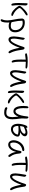

<svg xmlns="http://www.w3.org/2000/svg" viewBox="2530 -3144 909 6010"><g transform="rotate(90 2985.0 -138.5)"><path d="M445.8 -38.1Q382.3 -38.1 306.6 -100.6Q231 -163.1 178.2 -249Q160.2 -278.8 160.2 -294.9Q160.2 -306.6 166 -316.9Q176.8 -337.9 210.2 -376Q243.7 -414.1 284.4 -452.6Q325.2 -491.2 369.1 -519.5Q413.1 -547.9 439.9 -547.9Q450.2 -547.9 456.5 -542Q462.9 -536.1 462.9 -524.9Q462.9 -519 460 -513.2Q457 -507.3 453.1 -502.9Q449.2 -498.5 441.2 -492.2Q433.1 -485.8 427.7 -482.2Q422.4 -478.5 410.6 -471.2Q398.9 -463.9 393.1 -460Q323.2 -413.6 275.6 -364Q228 -314.5 228 -296.9Q228 -275.9 272.2 -221.7Q316.4 -167.5 378.9 -128.9Q394.5 -119.1 422.6 -106Q450.7 -92.8 465.3 -83.7Q480 -74.7 480 -66.9Q480 -54.2 470 -46.1Q460 -38.1 445.8 -38.1ZM128.9 -39.1Q96.7 -39.1 85 -96.2Q73.2 -153.3 73.2 -273.9Q73.2 -297.9 76.2 -360.6Q79.1 -423.3 79.1 -458V-490.2Q79.1 -520 83.5 -533.9Q87.9 -547.9 100.1 -547.9Q120.1 -547.9 135.5 -528.8Q150.9 -509.8 150.9 -477.1Q150.9 -455.6 145 -380.4Q139.2 -305.2 139.2 -273.9Q139.2 -227.5 143.1 -180.4Q147 -133.3 150.9 -103.5Q154.8 -73.7 154.8 -68.8Q154.8 -55.2 148.2 -47.1Q141.6 -39.1 128.9 -39.1Z M792.5 44.9Q727.5 44.9 682.6 22Q685.5 51.8 685.5 81.1Q685.5 184.1 665.3 240Q645 295.9 611.3 295.9Q596.2 295.9 589.4 289.8Q582.5 283.7 582.5 268.1Q582.5 257.8 587.9 243.4Q593.3 229 600.1 213.4Q606.9 197.8 612.3 163.6Q617.7 129.4 617.7 85Q617.7 37.6 608.6 -24.4Q599.6 -86.4 588.6 -137.7Q577.6 -189 568.6 -253.7Q559.6 -318.4 559.6 -371.1Q559.6 -405.3 574.7 -416Q577.6 -435.5 605.2 -447.3Q632.8 -459 687.5 -459Q773.9 -459 842.5 -422.1Q911.1 -385.3 950.9 -315.9Q990.7 -246.6 990.7 -155.8Q990.7 -61.5 935.5 -8.3Q880.4 44.9 792.5 44.9ZM629.4 -349.1Q629.4 -299.3 635.7 -251.2Q642.1 -203.1 655.5 -137.2Q668.9 -71.3 672.4 -49.8Q684.6 -41 692.9 -36.6Q701.2 -32.2 726.8 -26.6Q752.4 -21 787.6 -21Q922.4 -21 922.4 -162.1Q922.4 -264.6 857.9 -329.3Q793.5 -394 694.3 -394Q670.9 -394 625.5 -384.8Q629.4 -365.2 629.4 -349.1Z M1217.3 50.8Q1119.6 50.8 1119.6 -120.1Q1119.6 -161.1 1131.8 -249Q1144 -336.9 1154.3 -382.8Q1155.3 -388.7 1156.7 -397.2Q1158.2 -405.8 1158.9 -410.6Q1159.7 -415.5 1160.9 -422.1Q1162.1 -428.7 1163.1 -432.4Q1164.1 -436 1165.5 -440.4Q1167 -444.8 1168.5 -447.3Q1169.9 -449.7 1171.9 -451.9Q1173.8 -454.1 1176.3 -455.1Q1178.7 -456.1 1181.6 -456.1Q1197.3 -456.1 1211.4 -438.5Q1225.6 -420.9 1225.6 -397Q1225.6 -382.3 1207 -279.8Q1188.5 -177.2 1188.5 -132.8Q1188.5 -80.1 1196.5 -48.1Q1204.6 -16.1 1227.5 -16.1Q1294.9 -16.1 1391.6 -254.9Q1403.8 -285.2 1415.5 -319.8Q1427.2 -354.5 1433.8 -376Q1440.4 -397.5 1447.8 -416.5Q1455.1 -435.5 1462.6 -444.3Q1470.2 -453.1 1479.5 -453.1Q1498 -453.1 1513.7 -438.5Q1529.3 -423.8 1533.7 -397.9Q1535.6 -386.2 1543.2 -336.2Q1550.8 -286.1 1557.9 -247.1Q1564.9 -208 1573.2 -174.8Q1583.5 -132.8 1597.2 -95.7Q1610.8 -58.6 1621.3 -38.6Q1631.8 -18.6 1639.2 -2.7Q1646.5 13.2 1646.5 20Q1646.5 33.7 1639.2 41.7Q1631.8 49.8 1620.6 49.8Q1590.3 49.8 1565.9 7.3Q1541.5 -35.2 1516.6 -119.1Q1491.2 -202.6 1475.6 -304.2Q1457 -247.1 1424.3 -170.9Q1404.8 -126.5 1382.8 -88.6Q1360.8 -50.8 1334.5 -18.6Q1308.1 13.7 1277.8 32.2Q1247.6 50.8 1217.3 50.8Z M1914.1 -48.8Q1877 -48.8 1859.9 -119.1Q1852.5 -147.9 1847.9 -211.9Q1843.3 -275.9 1843.3 -338.9Q1843.3 -374.5 1846.2 -488.8Q1804.2 -485.8 1757.6 -478Q1710.9 -470.2 1691.9 -470.2Q1671.9 -470.2 1659.4 -480.7Q1647 -491.2 1647 -505.9Q1647 -513.7 1654.5 -519.3Q1662.1 -524.9 1681.2 -529.8Q1758.3 -550.8 1904.3 -550.8Q1982.4 -550.8 2047.9 -543.9Q2082 -540.5 2103.5 -530.5Q2125 -520.5 2125 -508.8Q2125 -481.9 2088.9 -481.9Q2068.8 -481.9 2011 -486.6Q1953.1 -491.2 1918.9 -491.2H1913.1Q1911.1 -437 1911.1 -283.2Q1911.1 -218.3 1917.7 -172.6Q1924.3 -127 1930.7 -105.2Q1937 -83.5 1937 -76.2Q1937 -48.8 1914.1 -48.8Z M2273.4 2Q2175.8 2 2175.8 -168.9Q2175.8 -210 2188.2 -298.1Q2200.7 -386.2 2210.4 -432.1Q2211.4 -438 2212.9 -446.5Q2214.4 -455.1 2215.1 -460Q2215.8 -464.8 2217 -471.4Q2218.3 -478 2219.2 -481.4Q2220.2 -484.9 2221.7 -489.5Q2223.1 -494.1 2224.6 -496.3Q2226.1 -498.5 2228 -500.7Q2230 -502.9 2232.4 -503.9Q2234.9 -504.9 2237.8 -504.9Q2253.4 -504.9 2267.6 -487.3Q2281.7 -469.7 2281.7 -445.8Q2281.7 -431.2 2263.2 -328.9Q2244.6 -226.6 2244.6 -182.1Q2244.6 -129.4 2252.7 -97.2Q2260.7 -64.9 2283.7 -64.9Q2351.1 -64.9 2447.8 -304.2Q2460 -334.5 2471.7 -369.1Q2483.4 -403.8 2490 -425Q2496.6 -446.3 2503.9 -465.3Q2511.2 -484.4 2518.8 -493.2Q2526.4 -502 2535.6 -502Q2554.2 -502 2569.8 -487.3Q2585.4 -472.7 2589.8 -446.8Q2591.8 -435.5 2599.6 -385.3Q2607.4 -335 2614.3 -296.1Q2621.1 -257.3 2629.4 -224.1Q2639.6 -182.1 2653.3 -145Q2667 -107.9 2677.5 -87.9Q2688 -67.9 2695.3 -51.8Q2702.6 -35.6 2702.6 -28.8Q2702.6 -15.1 2695.3 -7.1Q2688 1 2676.8 1Q2646.5 1 2622.1 -41.5Q2597.7 -84 2572.8 -168Q2547.9 -249.5 2531.7 -353Q2511.2 -293 2480.5 -220.2Q2460.9 -175.8 2439 -137.9Q2417 -100.1 2390.6 -67.6Q2364.3 -35.2 2334 -16.6Q2303.7 2 2273.4 2Z M3185.1 69.8Q3121.6 69.8 3045.9 7.3Q2970.2 -55.2 2917.5 -141.1Q2899.4 -170.9 2899.4 -187Q2899.4 -198.7 2905.3 -209Q2916 -230 2949.5 -268.1Q2982.9 -306.2 3023.7 -344.7Q3064.5 -383.3 3108.4 -411.6Q3152.3 -439.9 3179.2 -439.9Q3189.5 -439.9 3195.8 -434.1Q3202.1 -428.2 3202.1 -417Q3202.1 -411.1 3199.2 -405.3Q3196.3 -399.4 3192.4 -395Q3188.5 -390.6 3180.4 -384.3Q3172.4 -377.9 3167 -374.3Q3161.6 -370.6 3149.9 -363.3Q3138.2 -356 3132.3 -352.1Q3062.5 -305.7 3014.9 -256.1Q2967.3 -206.5 2967.3 -189Q2967.3 -168 3011.5 -113.8Q3055.7 -59.6 3118.2 -21Q3133.8 -11.2 3161.9 2Q3189.9 15.1 3204.6 24.2Q3219.2 33.2 3219.2 41Q3219.2 53.7 3209.2 61.8Q3199.2 69.8 3185.1 69.8ZM2868.2 68.8Q2835.9 68.8 2824.2 11.7Q2812.5 -45.4 2812.5 -166Q2812.5 -189.9 2815.4 -252.7Q2818.4 -315.4 2818.4 -350.1V-381.8Q2818.4 -411.6 2822.8 -425.8Q2827.1 -439.9 2839.4 -439.9Q2859.4 -439.9 2874.8 -420.9Q2890.1 -401.9 2890.1 -369.1Q2890.1 -347.7 2884.3 -272.5Q2878.4 -197.3 2878.4 -166Q2878.4 -119.6 2882.3 -72.5Q2886.2 -25.4 2890.1 4.4Q2894 34.2 2894 39.1Q2894 52.7 2887.5 60.8Q2880.9 68.8 2868.2 68.8Z M3511.2 185.1Q3431.2 185.1 3383.5 167Q3335.9 148.9 3335.9 115.2Q3335.9 87.9 3366.2 87.9Q3375.5 87.9 3387.2 92.5Q3398.9 97.2 3410.4 103Q3421.9 108.9 3448 113.5Q3474.1 118.2 3508.8 118.2Q3583.5 118.2 3614.7 69.1Q3646 20 3646 -70.8Q3646 -98.6 3639.2 -159.9Q3632.3 -221.2 3629.9 -262.2Q3570.8 -104 3463.9 -104Q3383.3 -104 3339.6 -181.2Q3295.9 -258.3 3295.9 -418.9Q3295.9 -480.5 3302.2 -515.9Q3308.6 -551.3 3317.9 -562.3Q3327.1 -573.2 3340.8 -573.2Q3356.4 -573.2 3363.3 -557.1Q3370.1 -541 3367.2 -497.1Q3360.8 -399.4 3369.6 -325.7Q3378.4 -252 3401.6 -210.4Q3424.8 -168.9 3460 -168.9Q3502.9 -168.9 3536.9 -216.8Q3570.8 -264.6 3591.6 -343.3Q3612.3 -421.9 3623 -527.8Q3626 -555.7 3631.3 -563.7Q3636.7 -571.8 3651.9 -571.8Q3671.4 -571.8 3683.3 -549.8Q3695.3 -527.8 3689.9 -476.1Q3683.6 -422.4 3686.3 -368.7Q3689 -314.9 3694.8 -282.2Q3700.7 -249.5 3706.8 -191.4Q3712.9 -133.3 3712.9 -70.8Q3712.9 60.1 3658.9 122.6Q3605 185.1 3511.2 185.1Z M4024.9 -25.9Q3995.1 -25.9 3970.2 -33.7Q3945.3 -41.5 3928 -54.4Q3910.6 -67.4 3897.2 -85.9Q3883.8 -104.5 3875.7 -124Q3867.7 -143.6 3862.8 -166.5Q3857.9 -189.5 3856 -209.2Q3854 -229 3854 -250Q3854 -313 3871.6 -386.5Q3889.2 -460 3913.1 -508.8Q3928.7 -541 3963.9 -541Q3981.9 -541 3981.9 -521Q3981.9 -512.7 3977.1 -498Q4057.6 -542 4143.1 -542Q4190.9 -542 4218.5 -519Q4246.1 -496.1 4246.1 -463.9Q4246.1 -420.9 4210.2 -382.3Q4174.3 -343.8 4118.2 -316.9Q4255.9 -310.5 4255.9 -241.2Q4255.9 -187.5 4223.4 -137.5Q4190.9 -87.4 4137.2 -56.6Q4083.5 -25.9 4024.9 -25.9ZM4118.2 -481.9Q4106 -481.9 4092.3 -479.7Q4078.6 -477.5 4068.6 -475.3Q4058.6 -473.1 4040.8 -466.6Q4022.9 -460 4014.9 -456.8Q4006.8 -453.6 3983.4 -443.6Q3960 -433.6 3951.2 -430.2Q3931.2 -377.4 3924.8 -314Q3979.5 -315.9 4026.1 -329.3Q4072.8 -342.8 4102.5 -362.1Q4132.3 -381.3 4149.2 -403.6Q4166 -425.8 4166 -446.8Q4166 -481.9 4118.2 -481.9ZM3920.9 -243.2Q3920.9 -173.3 3947.5 -131.1Q3974.1 -88.9 4027.8 -88.9Q4086.4 -88.9 4136.2 -134.5Q4186 -180.2 4190.9 -245.1Q4134.3 -260.7 4056.6 -263.7Q3979 -266.6 3920.9 -255.9Z M4509.8 59.1Q4444.8 59.1 4407.2 12.2Q4369.6 -34.7 4369.6 -113.8Q4369.6 -172.4 4392.3 -231.7Q4415 -291 4453.4 -338.4Q4491.7 -385.7 4548.1 -415.3Q4604.5 -444.8 4666.5 -444.8Q4685.1 -444.8 4696.8 -436Q4708.5 -427.2 4708.5 -411.1Q4708.5 -384.8 4678.7 -381.8Q4608.4 -373.5 4553.2 -333.3Q4498 -293 4469.2 -235.1Q4440.4 -177.2 4440.4 -113.8Q4440.4 -84.5 4444.3 -63.2Q4448.2 -42 4459.5 -14.2Q4476.1 -4.9 4505.4 -4.9Q4574.2 -4.9 4626.7 -85.9Q4679.2 -167 4703.6 -317.9Q4710 -355 4736.8 -355Q4756.3 -355 4769.5 -336.9Q4782.7 -318.8 4784.7 -289.1Q4793.5 -191.4 4814 -129.4Q4834.5 -67.4 4883.8 -2Q4897 15.1 4889.9 35.6Q4882.8 56.2 4864.7 56.2Q4851.6 56.2 4843.5 51.3Q4835.4 46.4 4827.6 35.2Q4790.5 -15.1 4768.3 -63.2Q4746.1 -111.3 4735.4 -189.9Q4719.2 -124.5 4693.6 -75Q4668 -25.4 4637.5 2.9Q4606.9 31.2 4575 45.2Q4543 59.1 4509.8 59.1Z M5145 -48.8Q5107.9 -48.8 5090.8 -119.1Q5083.5 -147.9 5078.9 -211.9Q5074.2 -275.9 5074.2 -338.9Q5074.2 -374.5 5077.1 -488.8Q5035.2 -485.8 4988.5 -478Q4941.9 -470.2 4922.9 -470.2Q4902.8 -470.2 4890.4 -480.7Q4877.9 -491.2 4877.9 -505.9Q4877.9 -513.7 4885.5 -519.3Q4893.1 -524.9 4912.1 -529.8Q4989.3 -550.8 5135.3 -550.8Q5213.4 -550.8 5278.8 -543.9Q5313 -540.5 5334.5 -530.5Q5356 -520.5 5356 -508.8Q5356 -481.9 5319.8 -481.9Q5299.8 -481.9 5241.9 -486.6Q5184.1 -491.2 5149.9 -491.2H5144Q5142.1 -437 5142.1 -283.2Q5142.1 -218.3 5148.7 -172.6Q5155.3 -127 5161.6 -105.2Q5168 -83.5 5168 -76.2Q5168 -48.8 5145 -48.8Z M5504.4 2Q5406.7 2 5406.7 -168.9Q5406.7 -210 5419.2 -298.1Q5431.6 -386.2 5441.4 -432.1Q5442.4 -438 5443.8 -446.5Q5445.3 -455.1 5446 -460Q5446.8 -464.8 5448 -471.4Q5449.2 -478 5450.2 -481.4Q5451.2 -484.9 5452.6 -489.5Q5454.1 -494.1 5455.6 -496.3Q5457 -498.5 5459 -500.7Q5460.9 -502.9 5463.4 -503.9Q5465.8 -504.9 5468.8 -504.9Q5484.4 -504.9 5498.5 -487.3Q5512.7 -469.7 5512.7 -445.8Q5512.7 -431.2 5494.1 -328.9Q5475.6 -226.6 5475.6 -182.1Q5475.6 -129.4 5483.6 -97.2Q5491.7 -64.9 5514.6 -64.9Q5582 -64.9 5678.7 -304.2Q5690.9 -334.5 5702.6 -369.1Q5714.4 -403.8 5720.9 -425Q5727.5 -446.3 5734.9 -465.3Q5742.2 -484.4 5749.8 -493.2Q5757.3 -502 5766.6 -502Q5785.2 -502 5800.8 -487.3Q5816.4 -472.7 5820.8 -446.8Q5822.8 -435.5 5830.6 -385.3Q5838.4 -335 5845.2 -296.1Q5852.1 -257.3 5860.4 -224.1Q5870.6 -182.1 5884.3 -145Q5897.9 -107.9 5908.4 -87.9Q5918.9 -67.9 5926.3 -51.8Q5933.6 -35.6 5933.6 -28.8Q5933.6 -15.1 5926.3 -7.1Q5918.9 1 5907.7 1Q5877.4 1 5853 -41.5Q5828.6 -84 5803.7 -168Q5778.8 -249.5 5762.7 -353Q5742.2 -293 5711.4 -220.2Q5691.9 -175.8 5669.9 -137.9Q5647.9 -100.1 5621.6 -67.6Q5595.2 -35.2 5564.9 -16.6Q5534.7 2 5504.4 2Z"/></g></svg>

Font: Shantell Sans Bouncy
Style: Regular
Weight: 300
Designer: Stephen Nixon, Anya Danilova, Shantell Martin
Foundry: Arrow Type
Version: Version 1.006;[9816181b4]